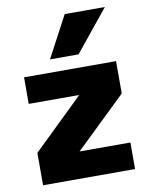

<svg xmlns="http://www.w3.org/2000/svg" viewBox="-85 -814 681 876"><g transform="rotate(-10 256.0 -376.0)"><path d="M461.9 -752 306.2 -560.1H173.8L275.9 -752ZM43 -500H469.2V-350.1L233.9 -123H469.2V0H43V-149.9L276.9 -377H43Z"/></g></svg>

Font: Overused Grotesk ExtraBold
Style: Regular
Weight: 800
Version: Version 0.002